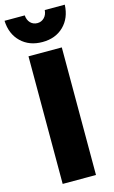

<svg xmlns="http://www.w3.org/2000/svg" viewBox="-143 -968 606 1019"><g transform="rotate(-15 159.5 -458.0)"><path d="M68 -701H251V0H68ZM160 -859Q182 -859 197.5 -874.5Q213 -890 215 -916H325Q322 -843 277 -799Q232 -755 160 -755Q88 -755 42.5 -799Q-3 -843 -6 -916H105Q107 -890 122 -874.5Q137 -859 160 -859Z"/></g></svg>

Font: Montserrat arm2
Style: Bold
Weight: 700
Designer: Julieta Ulanovsky
Foundry: Julieta Ulanovsky
Version: Version 6.000